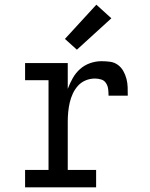

<svg xmlns="http://www.w3.org/2000/svg" viewBox="-20 -799 640 819"><path d="M87 0V-74H187V-457H87V-530H269V-420Q278 -444 290.5 -466Q303 -488 321.5 -504.5Q340 -521 364 -529.5Q388 -538 413 -538Q432 -538 450 -535.5Q468 -533 482.5 -522.5Q497 -512 506 -496Q515 -480 519.5 -462.5Q524 -445 524.5 -427Q525 -409 525 -391H443Q443 -404 441.5 -418Q440 -432 432.5 -444Q425 -456 411.5 -460Q398 -464 385 -464Q364 -464 345 -456Q326 -448 312.5 -433Q299 -418 290.5 -399.5Q282 -381 277.5 -361.5Q273 -342 271 -321.5Q269 -301 269 -281V-74H390V0ZM308 -587 257 -633 391 -779 455 -721Z"/></svg>

Font: Iosevka Curly Slab Extended
Style: Regular
Weight: 400
Width: 7
Monospace: yes
Designer: Belleve Invis
Foundry: Belleve Invis
Version: Version 11.1.0; ttfautohint (v1.8.3)